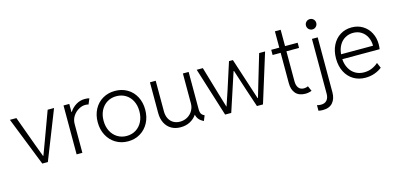

<svg xmlns="http://www.w3.org/2000/svg" viewBox="-78 -1227 4048 1952"><g transform="rotate(-15 1945.5 -251.0)"><path d="M25.4 -514.6H93.8L207 -204.1L255.9 -73.2H259.8L308.6 -204.1L422.9 -514.6H490.2L287.1 0H228.5Z M589.8 -514.6H650.4V-428.7H653.3Q680.7 -471.2 722.7 -496.8Q764.6 -522.5 814.5 -522.5Q847.7 -522.5 862.3 -516.6L837.9 -458Q828.1 -462.9 802.7 -462.9Q769.5 -462.9 733.9 -442.6Q698.2 -422.4 674.3 -386Q650.4 -349.6 650.4 -303.7V0H589.8Z M881.3 -258.8Q881.3 -335.4 913.3 -395.5Q945.3 -455.6 1002.4 -489Q1059.6 -522.5 1131.3 -522.5Q1203.6 -522.5 1260.5 -489.3Q1317.4 -456.1 1349.4 -395.8Q1381.3 -335.4 1381.3 -258.8Q1381.3 -182.6 1349.4 -121.8Q1317.4 -61 1260.3 -26.6Q1203.1 7.8 1131.3 7.8Q1059.6 7.8 1002.4 -26.6Q945.3 -61 913.3 -121.8Q881.3 -182.6 881.3 -258.8ZM1319.8 -258.8Q1319.8 -320.3 1295.9 -367.4Q1272 -414.6 1229 -440.7Q1186 -466.8 1131.3 -466.8Q1077.6 -466.8 1034.7 -440.7Q991.7 -414.6 967.3 -367.4Q942.9 -320.3 942.9 -258.8Q942.9 -197.3 967.3 -149.4Q991.7 -101.6 1034.7 -75.2Q1077.6 -48.8 1131.3 -48.8Q1186 -48.8 1228.8 -75.2Q1271.5 -101.6 1295.7 -149.4Q1319.8 -197.3 1319.8 -258.8Z M1499.5 -191.4V-514.6H1560.1V-193.4Q1560.1 -148.9 1576.9 -116.2Q1593.8 -83.5 1623.5 -66.2Q1653.3 -48.8 1691.9 -48.8Q1735.8 -48.8 1771 -69.1Q1806.2 -89.4 1825.9 -123.5Q1845.7 -157.7 1846.2 -197.3V-514.6H1906.7V-131.8Q1906.2 -106 1909.9 -90.6Q1913.6 -75.2 1922.9 -65.2Q1932.1 -55.2 1949.7 -46.9L1927.2 7.8Q1865.7 -22.5 1855.5 -77.1H1853.5Q1828.1 -39.1 1784.7 -15.6Q1741.2 7.8 1684.1 7.8Q1628.9 7.8 1587.4 -16.1Q1545.9 -40 1522.7 -85.2Q1499.5 -130.4 1499.5 -191.4Z M1991.7 -514.6H2056.2L2139.2 -232.4L2186 -76.2H2188L2240.7 -232.4L2331.5 -514.6H2372.6L2515.1 -76.2H2519L2564.9 -232.4L2648.9 -514.6H2711.4L2551.3 0H2487.8L2423.3 -193.4L2355 -404.3H2350.1L2217.3 0H2152.8Z M2860.8 -141.6V-460H2775.9V-514.6H2860.8V-686.5H2921.4V-514.6H3054.2V-460H2921.4V-144.5Q2921.4 -99.6 2940.9 -74.7Q2960.4 -49.8 2996.6 -49.8Q3019.5 -49.8 3040.5 -59.6L3064 -5.9Q3031.7 6.8 2997.6 6.8Q2930.2 6.8 2895.3 -32.7Q2860.4 -72.3 2860.8 -141.6Z M3079.6 208V149.4Q3098.6 155.3 3121.6 155.3Q3162.6 155.3 3183.6 130.1Q3204.6 105 3204.6 62.5V-514.6H3265.1V63.5Q3265.1 130.9 3230.2 171.9Q3195.3 212.9 3125.5 212.9Q3102.1 212.9 3079.6 208ZM3180.7 -661.1Q3180.7 -683.6 3196.5 -699.2Q3212.4 -714.8 3235.4 -714.8Q3257.8 -714.8 3273.4 -699.2Q3289.1 -683.6 3289.1 -661.1Q3289.1 -638.2 3273.4 -622.3Q3257.8 -606.4 3235.4 -606.4Q3212.4 -606.4 3196.5 -622.3Q3180.7 -638.2 3180.7 -661.1Z M3389.2 -257.8Q3389.2 -336.9 3419.2 -397Q3449.2 -457 3502.2 -490.2Q3555.2 -523.4 3622.6 -523.4Q3689 -523.4 3740 -491.7Q3791 -460 3818.6 -406.2Q3846.2 -352.5 3846.2 -288.1Q3846.2 -274.4 3845 -259Q3843.8 -243.7 3842.3 -235.4H3449.2Q3453.1 -178.7 3477.1 -136.5Q3501 -94.2 3540.5 -71.5Q3580.1 -48.8 3630.4 -48.8Q3676.8 -48.8 3715.3 -65.9Q3753.9 -83 3779.8 -107.4L3804.2 -50.8Q3771.5 -24.4 3726.6 -8.3Q3681.6 7.8 3630.4 7.8Q3559.6 7.8 3504.9 -25.1Q3450.2 -58.1 3419.7 -118.4Q3389.2 -178.7 3389.2 -257.8ZM3786.6 -287.1Q3786.6 -337.4 3766.4 -378.2Q3746.1 -418.9 3709 -442.4Q3671.9 -465.8 3623.5 -465.8Q3577.6 -465.8 3539.8 -444.3Q3502 -422.9 3478.5 -382.3Q3455.1 -341.8 3450.2 -287.1Z"/></g></svg>

Font: Reddit Sans Fudge Light
Style: Regular
Weight: 300
Designer: Stephen Hutchings
Foundry: Reddit
Version: Version 1.013